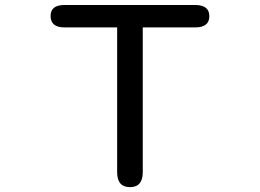

<svg xmlns="http://www.w3.org/2000/svg" viewBox="-20 -728 1040 769"><path d="M551.8 -618.2V-38.1Q551.8 21.5 500.5 21.5Q449.2 21.5 449.2 -38.1V-618.2H238.3Q182.6 -618.2 182.6 -664.1Q182.6 -708 238.3 -708H761.7Q818.4 -708 818.4 -663.1Q818.4 -618.2 761.7 -618.2H551.8Z"/></svg>

Font: jf-openhuninn-1.0
Style: Regular
Weight: 400
Designer: [Kosugi Maru]
      Designed by Motoya company      

      [Varela Round]
      Joe Prince(Latin component); Avraham Co
Foundry: justfont CO.,LTD.
Version: 1.0